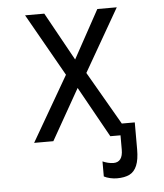

<svg xmlns="http://www.w3.org/2000/svg" viewBox="-52 -596 705 826"><g transform="rotate(-5 300.0 -183.5)"><path d="M364 170V105Q373.5 109.5 386.5 112.8Q399.5 116 411 116Q430.5 116 440.8 102.5Q451 89 451 62V0H407L285 -219L161 0H78L240 -280L87 -550H170L285 -342L399 -550H483L328 -280L461 -50H517V66Q517 110.5 506.2 136.2Q495.5 162 474.5 172.5Q453.5 183 420 183Q406 183 390.5 179.5Q375 176 364 170Z"/></g></svg>

Font: JuliaMono Black
Style: Regular
Weight: 900
Monospace: yes
Designer: cormullion
Foundry: corm
Version: Version 0.054; ttfautohint (v1.8.4)